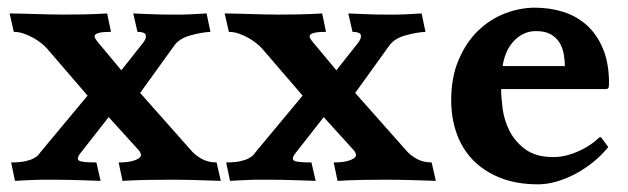

<svg xmlns="http://www.w3.org/2000/svg" viewBox="-20 -468 1636 500"><path d="M263 -163 187 -66Q179 -54 186 -49.5Q193 -45 231 -45L242 3Q216 2 182 1Q148 0 115 0Q101 0 90.5 0Q80 0 70 0.5Q60 1 48 1.5Q36 2 19 3L9 -45Q31 -45 45 -48Q59 -51 67.5 -55.5Q76 -60 80.5 -65.5Q85 -71 89 -76L208 -219L103 -341Q97 -348 87.5 -355.5Q78 -363 66.5 -369.5Q55 -376 42 -380.5Q29 -385 16 -385L5 -433Q18 -433 35 -432.5Q52 -432 71 -431.5Q90 -431 108.5 -430.5Q127 -430 144 -430Q172 -430 198.5 -430.5Q225 -431 259 -433L269 -385Q250 -385 240.5 -383Q231 -381 228 -377.5Q225 -374 227.5 -369Q230 -364 235 -358L296 -285L353 -357Q362 -369 359.5 -377Q357 -385 338 -385L327 -433Q353 -432 375 -431Q397 -430 430 -430Q444 -430 453 -430Q462 -430 471 -430.5Q480 -431 490.5 -431.5Q501 -432 518 -433L528 -385Q505 -384 476.5 -376Q448 -368 435 -351L345 -226L478 -76Q487 -65 504 -55Q521 -45 544 -45L555 3Q529 2 493.5 1Q458 0 425 0Q397 0 365 0.5Q333 1 299 3L289 -45Q311 -45 324 -48.5Q337 -52 342.5 -56.5Q348 -61 347 -66Q346 -71 342 -76Z M823 -163 747 -66Q739 -54 746 -49.5Q753 -45 791 -45L802 3Q776 2 742 1Q708 0 675 0Q661 0 650.5 0Q640 0 630 0.5Q620 1 608 1.5Q596 2 579 3L569 -45Q591 -45 605 -48Q619 -51 627.5 -55.5Q636 -60 640.5 -65.5Q645 -71 649 -76L768 -219L663 -341Q657 -348 647.5 -355.5Q638 -363 626.5 -369.5Q615 -376 602 -380.5Q589 -385 576 -385L565 -433Q578 -433 595 -432.5Q612 -432 631 -431.5Q650 -431 668.5 -430.5Q687 -430 704 -430Q732 -430 758.5 -430.5Q785 -431 819 -433L829 -385Q810 -385 800.5 -383Q791 -381 788 -377.5Q785 -374 787.5 -369Q790 -364 795 -358L856 -285L913 -357Q922 -369 919.5 -377Q917 -385 898 -385L887 -433Q913 -432 935 -431Q957 -430 990 -430Q1004 -430 1013 -430Q1022 -430 1031 -430.5Q1040 -431 1050.5 -431.5Q1061 -432 1078 -433L1088 -385Q1065 -384 1036.5 -376Q1008 -368 995 -351L905 -226L1038 -76Q1047 -65 1064 -55Q1081 -45 1104 -45L1115 3Q1089 2 1053.5 1Q1018 0 985 0Q957 0 925 0.5Q893 1 859 3L849 -45Q871 -45 884 -48.5Q897 -52 902.5 -56.5Q908 -61 907 -66Q906 -71 902 -76Z M1285 -236Q1285 -215 1289 -184.5Q1293 -154 1307.5 -126Q1322 -98 1349 -78.5Q1376 -59 1421 -59Q1440 -59 1458 -64Q1476 -69 1491.5 -76.5Q1507 -84 1518.5 -92Q1530 -100 1536 -106Q1539 -109 1541.5 -110.5Q1544 -112 1548 -107L1564 -85Q1547 -64 1525.5 -46.5Q1504 -29 1480 -16Q1456 -3 1430.5 4.5Q1405 12 1381 12Q1325 12 1282.5 -5Q1240 -22 1211.5 -51.5Q1183 -81 1169 -121Q1155 -161 1155 -207Q1155 -267 1174.5 -312.5Q1194 -358 1225 -388Q1256 -418 1295 -433Q1334 -448 1373 -448Q1412 -448 1447 -437Q1482 -426 1508.5 -402Q1535 -378 1550.5 -340.5Q1566 -303 1566 -251Q1566 -241 1564 -238.5Q1562 -236 1557 -236ZM1451 -296Q1451 -311 1448 -327.5Q1445 -344 1437 -357Q1429 -370 1414.5 -378.5Q1400 -387 1376 -387Q1356 -387 1340.5 -378.5Q1325 -370 1314 -356.5Q1303 -343 1297 -327Q1291 -311 1289 -296Z"/></svg>

Font: Lusitana
Style: Bold
Weight: 700
Designer: Ana Paula Megda
Foundry: Ana Paula Megda
Version: Version 1.000; ttfautohint (v1.1) -l 8 -r 50 -G 200 -x 14 -D